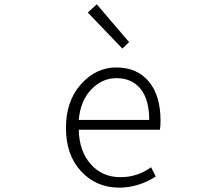

<svg xmlns="http://www.w3.org/2000/svg" viewBox="-20 -861 1040 894"><path d="M535.2 12.7Q428.7 12.7 357.9 -63Q287.1 -138.7 287.1 -265.6Q287.1 -390.6 356.9 -468.8Q426.8 -546.9 521.5 -546.9Q618.2 -546.9 672.9 -481.4Q727.5 -416 727.5 -298.8Q727.5 -275.4 724.6 -256.8H346.7Q348.6 -158.2 401.9 -97.2Q455.1 -36.1 541 -36.1Q619.1 -36.1 683.6 -82L705.1 -39.1Q624 12.7 535.2 12.7ZM346.7 -302.7H674.8Q674.8 -397.5 634.3 -447.3Q593.8 -497.1 522.5 -497.1Q455.1 -497.1 404.8 -444.3Q354.5 -391.6 346.7 -302.7ZM549.8 -634.8 388.7 -802.7 430.7 -840.8 581.1 -665Z"/></svg>

Font: GenEi Gothic M Light
Style: Regular
Weight: 300
Designer: o_tamon (Modified); [Source Han Sans]
Ryoko NISHIZUKA  (kana & ideographs); Paul D. Hunt (Latin, Greek & Cyrillic); Wenl
Version: Version 1.1a;Original Version 1.004